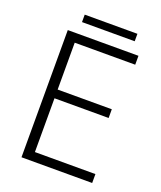

<svg xmlns="http://www.w3.org/2000/svg" viewBox="-147 -899 835 993"><g transform="rotate(20 270.5 -402.5)"><path d="M91 -700H480V-651H147V-393H445V-345H147V-49H480V0H91ZM146 -805H436V-764H146Z"/></g></svg>

Font: Sarabun ExtraLight
Style: Regular
Weight: 275
Designer: Suppakit Chalermlarp | Katatrad Co.,Ltd.
Foundry: Cadson Demak Co.,Ltd.
Version: Version 1.000; ttfautohint (v1.6)